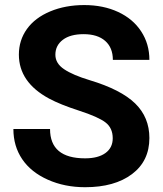

<svg xmlns="http://www.w3.org/2000/svg" viewBox="-20 -741 655 770"><path d="M432.1 -186.5Q432.1 -228 402.8 -250.2Q373.5 -272.5 297.4 -297.1Q221.2 -321.8 176.8 -345.7Q55.7 -411.1 55.7 -522Q55.7 -579.6 88.1 -624.8Q120.6 -669.9 181.4 -695.3Q242.2 -720.7 317.9 -720.7Q394 -720.7 453.6 -693.1Q513.2 -665.5 546.1 -615.2Q579.1 -564.9 579.1 -501H432.6Q432.6 -549.8 401.9 -576.9Q371.1 -604 315.4 -604Q261.7 -604 231.9 -581.3Q202.1 -558.6 202.1 -521.5Q202.1 -486.8 237.1 -463.4Q272 -439.9 339.8 -419.4Q464.8 -381.8 522 -326.2Q579.1 -270.5 579.1 -187.5Q579.1 -95.2 509.3 -42.7Q439.5 9.8 321.3 9.8Q239.3 9.8 171.9 -20.3Q104.5 -50.3 69.1 -102.5Q33.7 -154.8 33.7 -223.6H180.7Q180.7 -106 321.3 -106Q373.5 -106 402.8 -127.2Q432.1 -148.4 432.1 -186.5Z"/></svg>

Font: Vazir UI
Style: Bold-UI
Weight: 700
Designer: Saber Rastikerdar
Foundry: Saber Rastikerdar
Version: Version 30.1.0